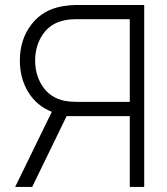

<svg xmlns="http://www.w3.org/2000/svg" viewBox="-20 -740 661 760"><path d="M550.8 0H493.7V-280.3H243.7L107.4 0H40L185.1 -297.4Q125.5 -320.8 92 -375.2Q58.6 -429.7 58.6 -500.5Q58.6 -584.5 105 -644Q151.4 -703.6 231 -715.8Q258.8 -720.2 279.3 -720.2H550.8ZM235.8 -340.8Q257.3 -336.9 280.3 -336.9H493.7V-664.1H280.3Q256.3 -664.1 235.8 -659.7Q179.7 -648.4 149.4 -603.8Q119.1 -559.1 119.1 -500.5Q119.1 -441.9 149.4 -397.2Q179.7 -352.5 235.8 -340.8Z"/></svg>

Font: Manrope Light
Style: Regular
Weight: 300
Designer: Mikhail Sharanda
Foundry: Mikhail Sharanda
Version: Version 4.505;FEAKit 1.0